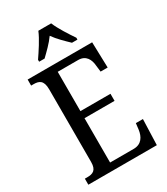

<svg xmlns="http://www.w3.org/2000/svg" viewBox="-224 -1030 984 1129"><g transform="rotate(-30 268.0 -465.5)"><path d="M142 -784V-771H179C210 -801 246 -835 272 -872C298 -835 334 -801 365 -771H402V-784C376 -822 334 -886 316 -931H229C211 -886 168 -822 142 -784ZM31 0H496L502 -174H454L449 -132C443 -88 421 -49 367 -49H207V-350H411V-398H207V-665H346C398 -665 418 -626 421 -582L426 -540H474L469 -714H31V-673H47C83 -673 112 -664 112 -601V-108C112 -51 85 -41 47 -41H31Z"/></g></svg>

Font: Noto Serif Sinhala Condensed
Style: Regular
Weight: 400
Width: 3
Designer: Jelle Bosma - Monotype Design Team
Foundry: Monotype Imaging Inc.
Version: Version 2.007